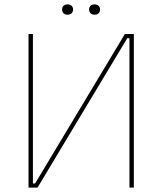

<svg xmlns="http://www.w3.org/2000/svg" viewBox="-20 -855 740 875"><path d="M288 -788C303 -788 313 -797 313 -812C313 -826 303 -835 288 -835C273 -835 263 -826 263 -812C263 -797 273 -788 288 -788ZM411 -788C426 -788 436 -797 436 -812C436 -826 426 -835 411 -835C396 -835 386 -826 386 -812C386 -797 396 -788 411 -788ZM110 0H151L560 -681H570V0H590V-700H549L140 -19H130V-700H110Z"/></svg>

Font: Fixel Text Thin
Style: Regular
Weight: 100
Width: 4
Designer: AlfaBravo + MacPaw
Foundry: Kyrylo Tkachov, Marchela Mozhyna, Serhii Makarenko, Maria Weinstein, Zakhar Kryvoshyya
Version: Version 1.211